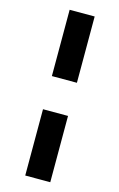

<svg xmlns="http://www.w3.org/2000/svg" viewBox="-147 -770 695 1119"><g transform="rotate(15 200.5 -211.0)"><path d="M127 -711H278V-311H127ZM127 -111H278V289H127Z"/></g></svg>

Font: Ysabeau Heavy
Style: Regular
Weight: 800
Designer: Christian Thalmann (Catharsis Fonts)
Version: Version 0.003